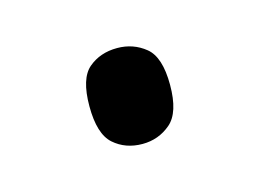

<svg xmlns="http://www.w3.org/2000/svg" viewBox="-35 -460 280 207"><g transform="rotate(-15 105.0 -356.5)"><path d="M105 -303Q86 -303 73 -314.5Q60 -326 60 -357Q60 -388 73 -399Q86 -410 105 -410Q123 -410 136.5 -399Q150 -388 150 -357Q150 -326 136.5 -314.5Q123 -303 105 -303Z"/></g></svg>

Font: Noto Serif Tamil SemiCondensed Light
Style: Regular
Weight: 300
Width: 4
Designer: Indian Type Foundry, Tom Grace, and the Monotype Design Team
Foundry: Monotype Imaging Inc.
Version: Version 2.004; ttfautohint (v1.8.4.7-5d5b)